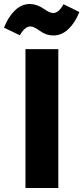

<svg xmlns="http://www.w3.org/2000/svg" viewBox="-62 -938 416 958"><path d="M204 -761Q168 -761 137 -784Q107 -806 90 -806Q62 -806 37 -762L-42 -800Q-22 -852 11.5 -885Q45 -918 87 -918Q121 -918 157 -894Q186 -873 203 -873Q231 -873 255 -917L334 -878Q313 -825 279.5 -793Q246 -761 204 -761ZM229 -693V0H65V-693Z"/></svg>

Font: Fira Sans
Style: Bold
Weight: 700
Designer: bBox Type GmbH & Carrois Corporate GbR & Edenspiekermann AG
Foundry: bBox Type GmbH & Carrois Corporate GbR & Edenspiekermann AG
Version: Version 4.301;PS 004.301;hotconv 1.0.88;makeotf.lib2.5.64775